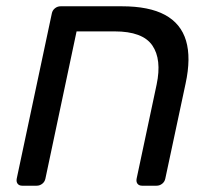

<svg xmlns="http://www.w3.org/2000/svg" viewBox="-20 -591 661 611"><path d="M51 0Q40.8 0 36 -6.4Q31.3 -12.7 33.3 -22.9L144.9 -548.1Q146.9 -558.3 154.8 -564.6Q162.8 -571 173 -571H367.5Q454.4 -571 505 -543.6Q555.7 -516.2 572 -461.6Q588.3 -406.9 570.6 -325.1L506.1 -22.9Q504.1 -12.7 496.2 -6.4Q488.2 0 478 0H432.5Q422.3 0 417.5 -6.3Q412.8 -12.6 414.8 -22.7L478.4 -321.8Q495.3 -402.1 464.6 -446.6Q433.8 -491.1 344.8 -491.1H223.7L124.6 -22.9Q122.6 -12.7 114.7 -6.4Q106.7 0 96.5 0Z"/></svg>

Font: Rubik Light
Style: Italic
Weight: 300
Italic angle: -12°
Designer: Hubert and Fischer
Foundry: Hubert and Fischer
Version: Version 2.300;gftools[0.9.30]